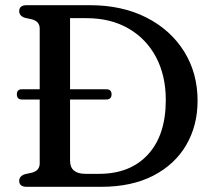

<svg xmlns="http://www.w3.org/2000/svg" viewBox="-20 -720 825 740"><path d="M54 -23Q54 -41 75.5 -48.5L103 -54.5Q133 -62.5 133 -90V-336.5H64.5Q45 -336.5 45 -356.5Q45 -376 64.5 -376H133V-610Q133 -637.5 103 -645.5L75.5 -651.5Q54 -659 54 -677Q54 -700 83 -700H326Q450.5 -700 544 -652.5Q637.5 -605 689.5 -521.8Q741.5 -438.5 741.5 -331.5Q741.5 -236.5 698 -161.5Q654.5 -86.5 571.2 -43.2Q488 0 369.5 0H83Q54 0 54 -23ZM361.5 -50Q482 -50 550.5 -124.8Q619 -199.5 619 -334.5Q619 -428.5 581.5 -499.5Q544 -570.5 475.2 -610.2Q406.5 -650 313.5 -650H250V-376H389.5Q410 -376 410 -356.5Q410 -336.5 389.5 -336.5H250V-100.5Q250 -50 310 -50Z"/></svg>

Font: Fraunces 9pt Soft
Style: Regular
Weight: 400
Version: Version 1.000;[0bf87f6ff]